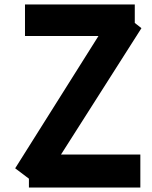

<svg xmlns="http://www.w3.org/2000/svg" viewBox="-20 -835 682 859"><path d="M583 -732.4 612.8 -709 252.9 -143.6H261.7H607.9V3.9H109.4V-35.6L47.9 -82L420.4 -673.8H91.8V-814.9H583Z"/></svg>

Font: Gap Sans
Style: Black
Weight: 400
Designer: Alexandre Liziard and Etienne Ozeray
Foundry: Interstices.io
Version: Version 1.6.1 - December 3. 2014